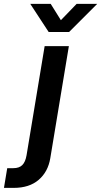

<svg xmlns="http://www.w3.org/2000/svg" viewBox="-129 -750 513 975"><path d="M97.7 -515.6H220.7L126.5 52.7Q115.2 122.1 67.6 163.1Q20 204.1 -59.1 204.1H-108.9L-92.3 104H-61.5Q-31.7 104 -15.9 88.4Q0 72.8 5.9 38.1ZM128.4 -730.5 180.2 -647.5 260.3 -730.5H364.3V-730L221.7 -587.4H118.2L24.9 -730V-730.5Z"/></svg>

Font: Inter Display SemiBold
Style: Italic
Weight: 600
Italic angle: -9.39999°
Designer: Rasmus Andersson
Foundry: rsms
Version: Version 4.000;git-a52131595